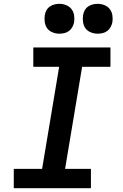

<svg xmlns="http://www.w3.org/2000/svg" viewBox="-20 -983 640 1003"><path d="M52 0V-101H200L289 -634H154V-735H557V-634H409L320 -101H455V0ZM490 -807Q472 -807 454.5 -814Q437 -821 427 -834.5Q417 -848 414 -866.5Q411 -885 414 -904Q416 -917 422.5 -929Q429 -941 440.5 -949Q452 -957 465 -960Q478 -963 490 -963Q509 -963 526 -956Q543 -949 553.5 -935.5Q564 -922 567 -903.5Q570 -885 567 -866Q564 -853 557.5 -841Q551 -829 540 -821Q529 -813 516 -810Q503 -807 490 -807ZM290 -807Q272 -807 254.5 -814Q237 -821 227 -834.5Q217 -848 214 -866.5Q211 -885 214 -904Q216 -917 222.5 -929Q229 -941 240.5 -949Q252 -957 265 -960Q278 -963 290 -963Q309 -963 326 -956Q343 -949 353.5 -935.5Q364 -922 367 -903.5Q370 -885 367 -866Q364 -853 357.5 -841Q351 -829 340 -821Q329 -813 316 -810Q303 -807 290 -807Z"/></svg>

Font: Iosevka Slab Extended Oblique
Style: Bold
Weight: 700
Width: 7
Italic angle: -9°
Monospace: yes
Designer: Belleve Invis
Foundry: Belleve Invis
Version: Version 11.1.1; ttfautohint (v1.8.3)